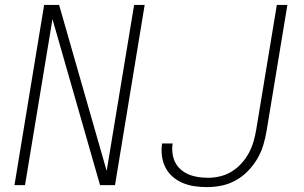

<svg xmlns="http://www.w3.org/2000/svg" viewBox="-20 -755 1240 783"><path d="M39 0 160 -735H221L415 -58L527 -735H570L449 0H388L194 -677L82 0ZM825 8Q799 8 774 4.5Q749 1 726 -8.5Q703 -18 684.5 -34Q666 -50 655 -71.5Q644 -93 640.5 -118.5Q637 -144 641 -170H684Q681 -150 683.5 -130Q686 -110 694.5 -93Q703 -76 717.5 -63.5Q732 -51 750 -43.5Q768 -36 788 -33Q808 -30 829 -30Q853 -30 878 -36Q903 -42 925 -55.5Q947 -69 965 -89Q983 -109 995 -131.5Q1007 -154 1014 -178Q1021 -202 1025 -227L1109 -735H1152L1067 -220Q1062 -191 1053.5 -162.5Q1045 -134 1029 -107Q1013 -80 990.5 -57Q968 -34 940.5 -19Q913 -4 883.5 2Q854 8 825 8Z"/></svg>

Font: Iosevka Aile Extralight
Style: Italic
Weight: 200
Italic angle: -9°
Designer: Belleve Invis
Foundry: Belleve Invis
Version: Version 31.1.0; ttfautohint (v1.8.4)